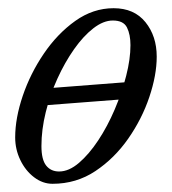

<svg xmlns="http://www.w3.org/2000/svg" viewBox="-20 -434 420 468"><path d="M85 -177V-218L292 -234L293 -193ZM108 14Q84 14 63 -2Q42 -18 29.5 -44Q17 -70 17 -99Q17 -146 35.5 -200.5Q54 -255 87 -303.5Q120 -352 163.5 -383Q207 -414 257 -414Q307 -414 334.5 -380Q362 -346 362 -296Q362 -251 344 -197.5Q326 -144 292.5 -96Q259 -48 212.5 -17Q166 14 108 14ZM124 -16Q148 -16 172.5 -37Q197 -58 219.5 -92Q242 -126 259.5 -167Q277 -208 287.5 -249Q298 -290 298 -324Q298 -350 289.5 -367Q281 -384 255 -384Q232 -384 207.5 -365Q183 -346 160.5 -314Q138 -282 120 -242.5Q102 -203 91.5 -160.5Q81 -118 81 -78Q81 -45 92.5 -30.5Q104 -16 124 -16Z"/></svg>

Font: EB Garamond
Style: Italic
Weight: 400
Italic angle: -17.2°
Designer: Georg Duffner and Octavio Pardo
Foundry: Georg Duffner
Version: Version 1.001